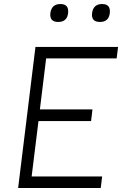

<svg xmlns="http://www.w3.org/2000/svg" viewBox="-20 -933 606 953"><path d="M230 -868Q236 -913 280 -913Q323 -913 318 -868Q313 -824 269 -824Q225 -824 230 -868ZM437 -868Q443 -913 487 -913Q530 -913 525 -868Q520 -824 476 -824Q432 -824 437 -868ZM156 -700H566L559 -643H209L178 -390H439L432 -332H171L137 -57H487L480 0H70Z"/></svg>

Font: Haskoy Light
Style: Italic
Weight: 300
Designer: Ertekin Erdin
Foundry: Ertekin Erdin
Version: Version 2.000; ttfautohint (v1.8.4.7-5d5b)